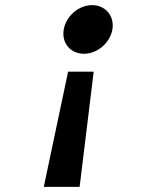

<svg xmlns="http://www.w3.org/2000/svg" viewBox="-20 -560 640 750"><path d="M346 -280H246L151 170H291ZM419 -445C428 -497 392 -540 340 -540C287 -540 238 -497 229 -445C220 -392 255 -350 308 -350C360 -350 410 -392 419 -445Z"/></svg>

Font: CommitMono
Style: Bold Italic
Weight: 700
Monospace: yes
Designer: Eigil Nikolajsen
Foundry: Eigil Nikolajsen
Version: Version 1.143